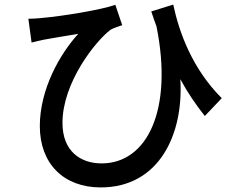

<svg xmlns="http://www.w3.org/2000/svg" viewBox="-20 -768 1040 839"><path d="M949 -339C820 -468 763 -626 737 -748L641 -718C649 -695 656 -673 664 -652C737 -289 624 -54 424 -54C333 -54 253 -106 253 -231C253 -407 397 -588 463 -638C477 -646 500 -653 514 -658L484 -747C423 -725 252 -697 158 -689C140 -687 120 -686 104 -686L118 -582C140 -588 156 -591 174 -595C212 -602 278 -613 322 -620C242 -533 154 -378 154 -217C154 -53 258 51 420 51C676 51 783 -182 768 -422C801 -361 837 -309 875 -261Z"/></svg>

Font: Noto Sans CJK JP Medium
Style: Regular
Weight: 500
Designer: Ryoko NISHIZUKA (kana & ideographs); Paul D. Hunt (Latin, Greek & Cyrillic); Wenlong ZHANG (bopomofo); Sandoll Communica
Foundry: Adobe Systems Incorporated
Version: Version 1.004;PS 1.004;hotconv 1.0.82;makeotf.lib2.5.63406